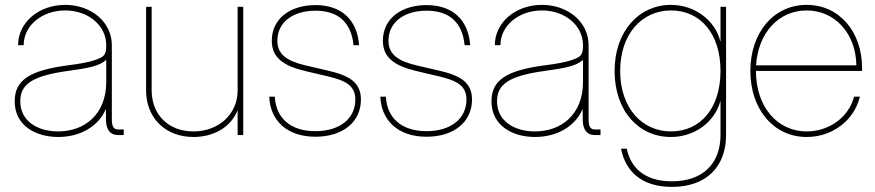

<svg xmlns="http://www.w3.org/2000/svg" viewBox="-20 -543 3517 772"><path d="M213.9 7.8C303.7 7.8 376.5 -35.6 405.8 -105L406.2 -61C406.2 -22 423.3 0 453.6 0H477.5V-22.5H453.6C437.5 -22.5 429.7 -35.2 429.7 -61V-361.3C429.7 -454.1 347.2 -523.4 242.2 -523.4C136.2 -523.4 52.7 -453.1 52.7 -361.3H75.2C75.2 -440.4 148.9 -501 242.2 -501C334.5 -501 407.2 -440.9 407.2 -361.3C407.2 -322.3 399.4 -314.9 363.8 -302.2C336.4 -292.5 298.3 -286.1 252.9 -280.3C97.2 -259.8 39.1 -219.7 39.1 -135.7C39.1 -37.6 124 7.8 213.9 7.8ZM213.9 -14.6C130.9 -14.6 61.5 -56.2 61.5 -135.7C61.5 -206.1 112.8 -238.3 252.9 -257.8C337.4 -269.5 378.4 -276.9 407.2 -302.2V-213.9C407.2 -81.5 318.8 -14.6 213.9 -14.6Z M757.8 7.8C835 7.8 906.7 -27.8 935.5 -100.1V0H958V-515.6H935.5V-179.7C935.5 -84 859.4 -14.6 757.8 -14.6C658.7 -14.6 589.8 -80.6 589.8 -179.7V-515.6H567.4V-179.7C567.4 -67.9 646 7.8 757.8 7.8Z M1248 6.8C1359.9 6.8 1431.2 -53.7 1431.2 -142.6C1431.2 -210.9 1385.3 -238.8 1301.8 -258.3L1211.4 -279.3C1135.7 -296.9 1095.2 -322.8 1095.2 -379.4C1095.2 -452.1 1156.2 -500 1248.5 -500C1340.8 -500 1392.6 -452.1 1401.4 -361.3H1423.8C1416.5 -463.4 1353 -522.5 1248.5 -522.5C1143.6 -522.5 1072.8 -465.3 1072.8 -379.4C1072.8 -311.5 1119.1 -278.3 1207.5 -257.3L1296.9 -236.3C1369.6 -219.2 1408.7 -199.2 1408.7 -142.6C1408.7 -66.9 1347.2 -15.6 1248 -15.6C1147 -15.6 1088.9 -69.8 1085 -154.3H1062.5C1066.4 -57.6 1134.8 6.8 1248 6.8Z M1694.8 6.8C1806.6 6.8 1877.9 -53.7 1877.9 -142.6C1877.9 -210.9 1832 -238.8 1748.5 -258.3L1658.2 -279.3C1582.5 -296.9 1542 -322.8 1542 -379.4C1542 -452.1 1603 -500 1695.3 -500C1787.6 -500 1839.4 -452.1 1848.1 -361.3H1870.6C1863.3 -463.4 1799.8 -522.5 1695.3 -522.5C1590.3 -522.5 1519.5 -465.3 1519.5 -379.4C1519.5 -311.5 1565.9 -278.3 1654.3 -257.3L1743.7 -236.3C1816.4 -219.2 1855.5 -199.2 1855.5 -142.6C1855.5 -66.9 1793.9 -15.6 1694.8 -15.6C1593.8 -15.6 1535.6 -69.8 1531.7 -154.3H1509.3C1513.2 -57.6 1581.5 6.8 1694.8 6.8Z M2130.9 7.8C2220.7 7.8 2293.5 -35.6 2322.8 -105L2323.2 -61C2323.2 -22 2340.3 0 2370.6 0H2394.5V-22.5H2370.6C2354.5 -22.5 2346.7 -35.2 2346.7 -61V-361.3C2346.7 -454.1 2264.2 -523.4 2159.2 -523.4C2053.2 -523.4 1969.7 -453.1 1969.7 -361.3H1992.2C1992.2 -440.4 2065.9 -501 2159.2 -501C2251.5 -501 2324.2 -440.9 2324.2 -361.3C2324.2 -322.3 2316.4 -314.9 2280.8 -302.2C2253.4 -292.5 2215.3 -286.1 2169.9 -280.3C2014.2 -259.8 1956.1 -219.7 1956.1 -135.7C1956.1 -37.6 2041 7.8 2130.9 7.8ZM2130.9 -14.6C2047.9 -14.6 1978.5 -56.2 1978.5 -135.7C1978.5 -206.1 2029.8 -238.3 2169.9 -257.8C2254.4 -269.5 2295.4 -276.9 2324.2 -302.2V-213.9C2324.2 -81.5 2235.8 -14.6 2130.9 -14.6Z M2681.6 208.5C2821.3 208.5 2899.4 126 2899.4 0V-515.6H2877V-376H2876.5C2857.4 -458.5 2775.9 -523.4 2677.7 -523.4C2549.8 -523.4 2451.2 -418 2451.2 -257.8C2451.2 -96.2 2548.3 7.8 2677.7 7.8C2775.9 7.8 2855 -55.2 2876.5 -136.7H2877V0C2877 112.8 2808.1 186 2681.6 186C2574.2 186 2516.6 133.8 2500 54.7H2477.1C2495.1 146.5 2560.1 208.5 2681.6 208.5ZM2677.7 -14.6C2562 -14.6 2473.6 -108.4 2473.6 -257.8C2473.6 -407.2 2562 -501 2677.7 -501C2796.9 -501 2877 -407.2 2877 -257.8C2877 -108.4 2796.9 -14.6 2677.7 -14.6Z M3223.6 7.8C3324.2 7.8 3413.6 -56.2 3437.5 -154.3H3414.1C3391.6 -68.8 3311 -14.6 3223.6 -14.6C3104 -14.6 3019.5 -115.2 3019.5 -257.8H3446.3V-269.5C3446.3 -413.6 3356 -523.4 3223.6 -523.4C3090.3 -523.4 2997.1 -411.6 2997.1 -257.8C2997.1 -104 3090.3 7.8 3223.6 7.8ZM3020 -280.3C3028.3 -410.6 3110.4 -501 3223.6 -501C3336.4 -501 3421.4 -409.2 3423.3 -280.3Z"/></svg>

Font: Raveo Display Display Thin
Style: Regular
Weight: 100
Designer: Jakub Foglar, Rasmus Andersson (Inter)
Foundry: Jakubfoglar.com
Version: Version 1.100;Glyphs 3.2.3 (3260)